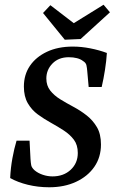

<svg xmlns="http://www.w3.org/2000/svg" viewBox="-20 -780 492 812"><path d="M188 12Q141 12 98 1.5Q55 -9 23 -27Q25 -70 32.5 -111Q40 -152 50 -185H105L109 -108Q110 -92 112 -81.5Q114 -71 126 -60Q140 -48 160.5 -41Q181 -34 202 -34Q249 -34 279 -62Q309 -90 309 -133Q309 -167 292.5 -189Q276 -211 250 -228Q224 -245 195 -261Q166 -277 140 -296Q114 -315 97.5 -343.5Q81 -372 81 -414Q81 -464 106.5 -501.5Q132 -539 178.5 -561Q225 -583 288 -583Q324 -583 362 -575.5Q400 -568 432 -556Q430 -523 424 -484.5Q418 -446 410 -412H355L349 -479Q348 -493 345.5 -504Q343 -515 331 -522Q321 -530 305.5 -534Q290 -538 271 -538Q228 -538 202 -511.5Q176 -485 176 -448Q176 -418 192.5 -397Q209 -376 235 -360Q261 -344 291 -328Q321 -312 347 -291.5Q373 -271 390 -242Q407 -213 407 -169Q407 -115 379 -74.5Q351 -34 301.5 -11Q252 12 188 12ZM445 -728 321 -615 254 -612 162 -725 193 -758 292 -682 418 -760Z"/></svg>

Font: Yrsa Medium
Style: Italic
Weight: 500
Italic angle: -7.10001°
Designer: Anna Giedrys (Yrsa+Rasa design), David Brezina (Yrsa art-direction, Rasa art-direction, design)
Foundry: Rosetta Type Foundry
Version: Version 2.004